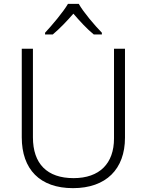

<svg xmlns="http://www.w3.org/2000/svg" viewBox="-20 -967 762 997"><path d="M389 -947H333C308 -904 251 -837 214 -797V-788H254C290 -818 329 -859 361 -896C393 -859 431 -817 467 -788H509V-797C471 -836 413 -904 389 -947ZM629 -252V-714H572V-248C572 -118 497 -42 362 -42C225 -42 151 -116 151 -254V-714H93V-254C93 -88 187 10 359 10C531 10 629 -89 629 -252Z"/></svg>

Font: Noto Sans Malayalam Light
Style: Regular
Weight: 300
Designer: Jelle Bosma - Monotype Design Team
Foundry: Monotype Imaging Inc.
Version: Version 2.104